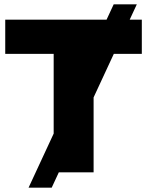

<svg xmlns="http://www.w3.org/2000/svg" viewBox="-20 -790 674 880"><path d="M226 0V-543H4V-700H630V-543H409V0ZM111 70 501 -770H607L217 70Z"/></svg>

Font: Montserrat Thin ExtraBold
Style: Regular
Weight: 800
Version: Version 9.000